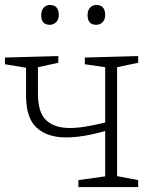

<svg xmlns="http://www.w3.org/2000/svg" viewBox="-21 -754 618 774"><path d="M536 -28V0H295V-28L403 -43V-226Q358 -213 318.5 -206.5Q279 -200 245 -200Q170 -200 127 -239Q84 -278 84 -368V-481L-1 -495V-522L214 -528V-501L132 -483V-376Q132 -300 165.5 -269Q199 -238 260 -238Q290 -238 326 -244Q362 -250 403 -260V-483L321 -495V-522L536 -528V-501L451 -483V-44ZM367 -654Q332 -654 332 -693Q332 -712 342 -723Q352 -734 367 -734Q403 -734 403 -693Q403 -675 392.5 -664.5Q382 -654 367 -654ZM180 -654Q145 -654 145 -693Q145 -712 155 -723Q165 -734 180 -734Q216 -734 216 -693Q216 -675 205 -664.5Q194 -654 180 -654Z"/></svg>

Font: Bitter Light
Style: Regular
Weight: 300
Designer: Sol Matas, and Bitter project Authors
Foundry: Sol Matas
Version: Version 2.001